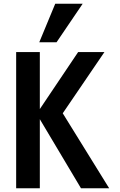

<svg xmlns="http://www.w3.org/2000/svg" viewBox="-20 -1002 640 1022"><path d="M192 -367.5V0H66V-725H192V-421.5L396 -725H536L314 -399L561 0H411ZM189 -777 274 -982H420L281 -777Z"/></svg>

Font: JuliaMono
Style: Bold
Weight: 700
Monospace: yes
Designer: cormullion
Foundry: corm
Version: Version 0.055; ttfautohint (v1.8.4)